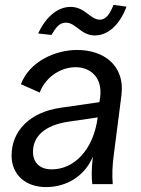

<svg xmlns="http://www.w3.org/2000/svg" viewBox="-20 -748 572 780"><path d="M167 12C251 12 324 -33 357 -111C351 -58 352 -21 355 0H438C435 -40 436 -74 443 -125L473 -358C490 -487 396 -545 294 -545C201 -545 99 -496 65 -406L141 -372C168 -440 231 -475 287 -475C346 -475 397 -435 387 -353L384 -333L225 -310C101 -292 27 -216 27 -116C27 -40 82 12 167 12ZM135 -612 189 -606C208 -638 222 -656 248 -656C288 -656 309 -604 365 -604C418 -604 466 -646 494 -721L441 -728C426 -688 408 -668 386 -668C347 -668 325 -720 267 -720C215 -720 167 -681 135 -612ZM114 -131C114 -195 163 -240 260 -254L377 -271C359 -138 281 -60 190 -60C142 -60 114 -87 114 -131Z"/></svg>

Font: Ronzino Oblique
Style: Italic
Weight: 400
Italic angle: -8°
Designer: Nunzio Mazzaferro
Foundry: Collletttivo
Version: Version 1.000;Glyphs 3.3 (3337)